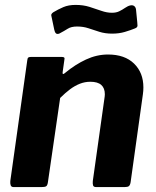

<svg xmlns="http://www.w3.org/2000/svg" viewBox="-20 -762 636 782"><path d="M36 0Q26 0 23.5 -7.5Q21 -15 22 -25L91 -516Q92 -525 95 -527.5Q98 -530 105 -530H233Q239 -530 241.5 -527.5Q244 -525 242 -517L235 -467Q234 -455 245 -465Q286 -499 330 -519.5Q374 -540 420 -540Q488 -540 526 -503Q564 -466 564 -406Q564 -399 563.5 -392Q563 -385 562 -378L512 -20Q510 -8 505 -4Q500 0 487 0H372Q361 0 359 -7Q357 -14 358 -25L405 -359Q406 -365 406.5 -370Q407 -375 407 -378Q407 -403 392.5 -416Q378 -429 348 -429Q326 -429 305.5 -421Q285 -413 265.5 -398.5Q246 -384 225 -363L175 -19Q173 -6 167.5 -3Q162 0 148 0H36ZM529 -646Q512 -639 488.5 -632Q465 -625 437 -625Q408 -625 384.5 -632.5Q361 -640 340 -647Q319 -654 294 -654Q270 -654 256 -645Q242 -636 221 -625Q212 -622 207.5 -626.5Q203 -631 201 -641L192 -684Q191 -691 189 -698Q187 -705 197 -712Q217 -724 238 -733Q259 -742 288 -742Q319 -742 344.5 -734Q370 -726 392.5 -718Q415 -710 436 -710Q453 -710 465.5 -716Q478 -722 489.5 -730Q501 -738 511 -740Q521 -742 527 -737Q533 -732 534 -723L539 -672Q540 -665 540 -657.5Q540 -650 529 -646Z"/></svg>

Font: Libre Franklin
Style: Bold Italic
Weight: 700
Italic angle: -8°
Designer: Pablo Impallari, Rodrigo Fuenzalida, Nhung Nguyen
Foundry: Impallari Type
Version: Version 3.000